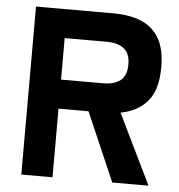

<svg xmlns="http://www.w3.org/2000/svg" viewBox="-51 -748 743 797"><g transform="rotate(5 320.5 -350.0)"><path d="M67 0V-700H391Q457 -700 505.5 -680Q554 -660 580.5 -615Q607 -570 607 -494Q607 -400 566.5 -352.5Q526 -305 455 -292L597 0H446L322 -286H197V0ZM197 -407H373Q418 -407 444 -427Q470 -447 470 -494Q470 -540 444 -560Q418 -580 373 -580H197Z"/></g></svg>

Font: Zen Kaku Gothic New Black
Style: Regular
Weight: 900
Designer: Yoshimichi Ohira
Foundry: Positype
Version: Version 1.001